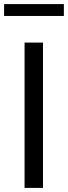

<svg xmlns="http://www.w3.org/2000/svg" viewBox="-35 -918 332 938"><path d="M175 0V-710H85V0ZM277 -840V-898H-15V-840Z"/></svg>

Font: Raleway Med
Style: Regular
Weight: 500
Designer: Matt McInerney, Pablo Impallari, Rodrigo Fuenzalida
Foundry: Matt McInerney, Pablo Impallari, Rodrigo Fuenzalida
Version: Version 3.00 July 28, 2015